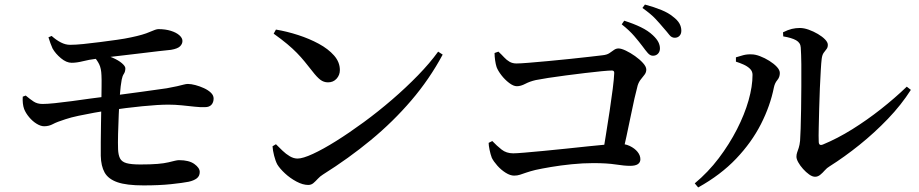

<svg xmlns="http://www.w3.org/2000/svg" viewBox="-20 -825 4040 844"><path d="M611 -10Q536 -10 496 -24Q456 -38 440 -66.5Q424 -95 423 -140Q423 -163 423 -201Q423 -239 424 -282.5Q425 -326 425.5 -368.5Q426 -411 426.5 -444.5Q427 -478 426 -494Q425 -524 416 -542.5Q407 -561 392 -577L415 -588Q448 -583 474.5 -571.5Q501 -560 516 -547Q531 -534 531 -525Q531 -510 524.5 -500.5Q518 -491 515 -475Q510 -449 507 -408.5Q504 -368 502 -322Q500 -276 499 -235.5Q498 -195 499 -169Q500 -144 507.5 -129Q515 -114 535.5 -108Q556 -102 597 -102Q643 -102 672.5 -104.5Q702 -107 720.5 -111.5Q739 -116 749.5 -118.5Q760 -121 767 -121Q811 -121 834.5 -104Q858 -87 858 -69Q858 -51 845 -41Q832 -31 809 -26Q784 -21 732.5 -15.5Q681 -10 611 -10ZM174 -270Q159 -270 141 -281Q123 -292 108 -310Q93 -328 86 -346Q82 -357 80.5 -371Q79 -385 80 -400L93 -405Q112 -389 128 -378.5Q144 -368 167 -368Q187 -368 221 -371.5Q255 -375 296 -380.5Q337 -386 379 -392Q421 -398 457 -402Q532 -412 602.5 -421.5Q673 -431 713 -437Q741 -442 758.5 -446Q776 -450 787 -453Q798 -456 806 -456Q820 -456 839 -451Q858 -446 876.5 -437.5Q895 -429 907 -417.5Q919 -406 919 -392Q919 -375 909.5 -364.5Q900 -354 881 -354Q863 -353 836 -356Q809 -359 779 -362Q749 -365 720 -365Q676 -365 605.5 -358Q535 -351 461 -340Q430 -336 394 -329.5Q358 -323 325 -316Q292 -309 268 -301Q230 -289 212.5 -279.5Q195 -270 174 -270ZM295 -549Q272 -549 248 -569Q224 -589 211 -612Q206 -623 201.5 -635.5Q197 -648 193 -661L207 -667Q227 -649 247.5 -638.5Q268 -628 288 -628Q312 -628 346.5 -631.5Q381 -635 419.5 -640Q458 -645 494 -650Q530 -655 557 -661Q610 -672 638 -684.5Q666 -697 676 -697Q707 -697 731 -689.5Q755 -682 768.5 -670Q782 -658 782 -645Q782 -632 771.5 -621.5Q761 -611 732 -606Q711 -604 676.5 -600Q642 -596 601.5 -591Q561 -586 521 -581.5Q481 -577 448.5 -573Q416 -569 399 -566Q373 -563 345 -556Q317 -549 295 -549Z M1335 -12Q1311 -12 1283 -27Q1255 -42 1232.5 -63Q1210 -84 1199 -102Q1191 -117 1185 -140.5Q1179 -164 1178 -182L1193 -191Q1206 -178 1221.5 -163Q1237 -148 1254 -138Q1271 -128 1288 -128Q1311 -128 1355.5 -148.5Q1400 -169 1457.5 -205Q1515 -241 1578.5 -287.5Q1642 -334 1703.5 -387Q1765 -440 1817.5 -494Q1870 -548 1906 -598L1926 -585Q1868 -477 1788 -383.5Q1708 -290 1610.5 -209.5Q1513 -129 1400 -58Q1387 -50 1377 -39Q1367 -28 1357.5 -20Q1348 -12 1335 -12ZM1422 -463Q1403 -463 1388 -474.5Q1373 -486 1353 -512Q1335 -535 1319 -554.5Q1303 -574 1285 -592.5Q1267 -611 1242.5 -631.5Q1218 -652 1183 -677L1193 -695Q1241 -687 1290.5 -671Q1340 -655 1381.5 -632.5Q1423 -610 1448.5 -581Q1474 -552 1474 -517Q1474 -495 1459.5 -479Q1445 -463 1422 -463Z M2850 -580Q2838 -580 2827.5 -592Q2817 -604 2804 -622Q2789 -642 2768 -666.5Q2747 -691 2713 -718L2724 -734Q2765 -721 2797 -705.5Q2829 -690 2850 -670Q2867 -654 2874 -640Q2881 -626 2881 -612Q2881 -598 2872.5 -589Q2864 -580 2850 -580ZM2628 -137Q2635 -180 2643.5 -232.5Q2652 -285 2660 -338Q2668 -391 2673.5 -434.5Q2679 -478 2680 -503Q2681 -515 2670 -515Q2657 -515 2625 -512Q2593 -509 2552 -504Q2511 -499 2468 -493.5Q2425 -488 2390 -482.5Q2355 -477 2335 -473Q2309 -467 2289 -456.5Q2269 -446 2252 -446Q2237 -446 2218 -460.5Q2199 -475 2184 -494.5Q2169 -514 2163 -530Q2159 -542 2156.5 -559.5Q2154 -577 2154 -592L2171 -598Q2185 -585 2196 -573Q2207 -561 2220 -553.5Q2233 -546 2250 -546Q2266 -546 2303.5 -549Q2341 -552 2389 -556.5Q2437 -561 2485.5 -566Q2534 -571 2572.5 -575.5Q2611 -580 2628 -582Q2648 -584 2659 -591.5Q2670 -599 2679 -605.5Q2688 -612 2699 -612Q2711 -612 2731 -602.5Q2751 -593 2771.5 -578.5Q2792 -564 2806.5 -548Q2821 -532 2821 -519Q2821 -507 2813.5 -497Q2806 -487 2797 -476Q2788 -465 2783 -449Q2777 -427 2769 -392Q2761 -357 2752.5 -314.5Q2744 -272 2734 -226.5Q2724 -181 2714 -137ZM2240 -53Q2223 -53 2203 -65.5Q2183 -78 2166.5 -96.5Q2150 -115 2142 -131Q2136 -147 2132 -166.5Q2128 -186 2128 -197L2144 -205Q2164 -184 2185 -167.5Q2206 -151 2236 -151Q2250 -151 2285 -154Q2320 -157 2368 -161.5Q2416 -166 2468 -171.5Q2520 -177 2567.5 -182Q2615 -187 2649.5 -190Q2684 -193 2695 -193Q2726 -194 2748 -183.5Q2770 -173 2782.5 -157.5Q2795 -142 2795 -125Q2795 -111 2784 -103.5Q2773 -96 2750 -96Q2725 -96 2686.5 -102Q2648 -108 2588 -108Q2542 -108 2493 -103Q2444 -98 2402.5 -91Q2361 -84 2334 -78Q2310 -72 2294 -66.5Q2278 -61 2266 -57Q2254 -53 2240 -53ZM2946 -659Q2932 -659 2922 -672Q2912 -685 2896 -703Q2881 -721 2861.5 -742Q2842 -763 2804 -790L2815 -805Q2856 -794 2887.5 -781Q2919 -768 2938 -752Q2958 -737 2966.5 -722Q2975 -707 2975 -690Q2975 -676 2967 -667.5Q2959 -659 2946 -659Z M3563 -48Q3551 -48 3537 -58Q3523 -68 3510 -82.5Q3497 -97 3489 -111.5Q3481 -126 3481 -136Q3481 -146 3484 -154.5Q3487 -163 3491 -175Q3495 -187 3497 -206Q3498 -222 3499.5 -259Q3501 -296 3501.5 -345Q3502 -394 3502.5 -445.5Q3503 -497 3502.5 -542Q3502 -587 3500 -616Q3499 -637 3479.5 -648Q3460 -659 3423 -665L3422 -683Q3444 -694 3461 -698Q3478 -702 3496 -702Q3514 -702 3535 -694.5Q3556 -687 3575.5 -675.5Q3595 -664 3607 -651.5Q3619 -639 3619 -628Q3619 -616 3613 -609Q3607 -602 3600.5 -592.5Q3594 -583 3592 -566Q3590 -551 3588 -516Q3586 -481 3584 -437Q3582 -393 3581 -347.5Q3580 -302 3579 -263.5Q3578 -225 3579 -203Q3579 -182 3598 -190Q3661 -216 3726 -256.5Q3791 -297 3852.5 -345.5Q3914 -394 3966 -444L3984 -430Q3942 -364 3883 -302.5Q3824 -241 3758 -188Q3692 -135 3627 -94Q3615 -87 3605.5 -76Q3596 -65 3585.5 -56.5Q3575 -48 3563 -48ZM3034 -19Q3093 -68 3139.5 -129.5Q3186 -191 3219.5 -256.5Q3253 -322 3270.5 -383.5Q3288 -445 3288 -496Q3288 -512 3276.5 -523Q3265 -534 3248 -541.5Q3231 -549 3215 -554V-573Q3230 -578 3247.5 -582.5Q3265 -587 3284 -586Q3300 -586 3321 -578Q3342 -570 3362 -557.5Q3382 -545 3395 -531Q3408 -517 3408 -504Q3408 -486 3397 -473Q3386 -460 3382 -441Q3366 -360 3325 -279.5Q3284 -199 3216 -127.5Q3148 -56 3049 -1Z"/></svg>

Font: Noto Serif KR SemiBold
Style: Regular
Weight: 600
Designer: Ryoko NISHIZUKA 西塚涼子 (kana & ideographs); Frank Grießhammer (Latin, Greek & Cyrillic); Wenlong ZHANG 张文龙 (bopomofo); San
Foundry: Adobe
Version: Version 2.003-H1;hotconv 1.1.1;makeotfexe 2.6.0